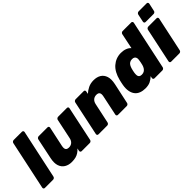

<svg xmlns="http://www.w3.org/2000/svg" viewBox="82 -1584 2436 2436"><g transform="rotate(-45 1300.0 -366.5)"><path d="M16 0Q5 0 -1 -7.5Q-7 -15 -5 -26L135 -684Q137 -695 146 -702.5Q155 -710 166 -710H314Q325 -710 331.5 -702.5Q338 -695 336 -684L195 -26Q193 -15 184 -7.5Q175 0 164 0Z M491 10Q436 10 394.5 -15Q353 -40 336 -90Q319 -140 335 -216L393 -494Q395 -505 404.5 -512.5Q414 -520 425 -520H583Q594 -520 600 -512.5Q606 -505 604 -494L546 -223Q541 -198 544 -181Q547 -164 560 -155Q573 -146 596 -146Q630 -146 653.5 -166Q677 -186 685 -223L742 -494Q744 -505 753.5 -512.5Q763 -520 774 -520H932Q943 -520 948.5 -512.5Q954 -505 952 -494L853 -26Q851 -15 842 -7.5Q833 0 822 0H676Q666 0 659.5 -7.5Q653 -15 655 -26L663 -62Q641 -38 617 -22Q593 -6 563 2Q533 10 491 10Z M978 0Q967 0 961 -7.5Q955 -15 957 -26L1056 -494Q1058 -505 1067.5 -512.5Q1077 -520 1088 -520H1233Q1244 -520 1249.5 -512.5Q1255 -505 1253 -494L1246 -458Q1278 -488 1321 -509Q1364 -530 1418 -530Q1478 -530 1518.5 -505Q1559 -480 1575.5 -430Q1592 -380 1576 -304L1516 -26Q1514 -15 1505 -7.5Q1496 0 1485 0H1327Q1316 0 1310 -7.5Q1304 -15 1306 -26L1363 -297Q1371 -335 1359.5 -354.5Q1348 -374 1313 -374Q1279 -374 1255.5 -354Q1232 -334 1224 -297L1166 -26Q1164 -15 1155 -7.5Q1146 0 1135 0Z M1812 10Q1767 10 1730 -4Q1693 -18 1670 -47Q1647 -76 1638.5 -120Q1630 -164 1640 -223Q1644 -245 1647.5 -261Q1651 -277 1656 -298Q1670 -354 1693.5 -397.5Q1717 -441 1750 -470Q1783 -499 1823 -514.5Q1863 -530 1909 -530Q1955 -530 1991.5 -515.5Q2028 -501 2047 -477L2090 -684Q2092 -695 2101 -702.5Q2110 -710 2121 -710H2275Q2285 -710 2291.5 -702.5Q2298 -695 2296 -684L2156 -26Q2154 -15 2144.5 -7.5Q2135 0 2125 0H1983Q1973 0 1966.5 -7.5Q1960 -15 1962 -26L1968 -54Q1938 -25 1902.5 -7.5Q1867 10 1812 10ZM1903 -146Q1929 -146 1946.5 -157Q1964 -168 1975.5 -186Q1987 -204 1993 -226Q1999 -248 2002 -264.5Q2005 -281 2008 -301Q2012 -322 2008 -338Q2004 -354 1991 -364Q1978 -374 1954 -374Q1929 -374 1911.5 -363.5Q1894 -353 1883.5 -334.5Q1873 -316 1866 -292Q1862 -277 1858 -260Q1854 -243 1852 -228Q1849 -204 1851 -185.5Q1853 -167 1865.5 -156.5Q1878 -146 1903 -146Z M2282 0Q2271 0 2265 -7.5Q2259 -15 2261 -26L2360 -494Q2362 -505 2371.5 -512.5Q2381 -520 2392 -520H2540Q2551 -520 2557 -512.5Q2563 -505 2561 -494L2461 -26Q2459 -15 2450 -7.5Q2441 0 2430 0ZM2408 -585Q2397 -585 2391 -592.5Q2385 -600 2387 -611L2409 -716Q2411 -727 2420.5 -735Q2430 -743 2441 -743H2586Q2596 -743 2602 -735Q2608 -727 2606 -716L2583 -611Q2582 -600 2572.5 -592.5Q2563 -585 2552 -585Z"/></g></svg>

Font: Rubik Light ExtraBold
Style: Italic
Weight: 800
Italic angle: -12°
Version: Version 2.104